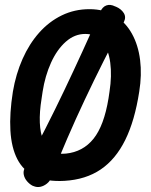

<svg xmlns="http://www.w3.org/2000/svg" viewBox="-20 -717 610 775"><path d="M115 34 112 33Q100 27 89.5 15Q79 3 76 -11.5Q73 -26 80 -39Q165 -196 240 -353.5Q315 -511 384 -668Q393 -689 409 -695Q425 -701 445 -691L448 -690Q469 -681 479.5 -664.5Q490 -648 480 -628Q396 -471 322 -314Q248 -157 186 1Q182 14 169.5 24Q157 34 143 37Q129 40 115 34ZM542 -347Q524 -230 485.5 -152Q447 -74 386.5 -33Q326 8 240 13Q168 17 121 -5.5Q74 -28 50 -74.5Q26 -121 22 -190Q18 -259 32 -347Q44 -418 71 -479Q98 -540 138 -585Q178 -630 229.5 -655Q281 -680 341 -680Q401 -680 444 -653.5Q487 -627 512.5 -581Q538 -535 545.5 -475Q553 -415 542 -347ZM148 -320Q130 -209 155 -149.5Q180 -90 246 -97Q315 -104 357.5 -157Q400 -210 418 -320L422 -347Q432 -411 425 -464Q418 -517 393.5 -548.5Q369 -580 324 -580Q281 -580 245.5 -548.5Q210 -517 186 -464Q162 -411 152 -347Z"/></svg>

Font: Winky Sans Medium
Style: Italic
Weight: 500
Italic angle: -8.97852°
Designer: Simon Atzbach
Foundry: typofactur
Version: Version 1.205